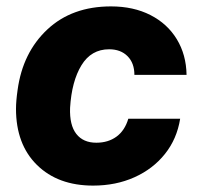

<svg xmlns="http://www.w3.org/2000/svg" viewBox="-20 -570 621 600"><path d="M30 -230Q30 -254 35 -289Q51 -406 128 -478Q205 -550 327 -550Q397 -550 450 -523Q503 -496 532.5 -447.5Q562 -399 563 -336H400Q400 -373 378.5 -394.5Q357 -416 321 -416Q265 -416 234.5 -366Q204 -316 199 -233Q197 -179 218.5 -151.5Q240 -124 281 -124Q318 -124 344 -143Q370 -162 381 -199H543Q533 -136 495.5 -89Q458 -42 400 -16Q342 10 271 10Q161 10 95.5 -54.5Q30 -119 30 -230Z"/></svg>

Font: Mona Sans ExtraBold
Style: Italic
Weight: 800
Italic angle: -11.7°
Designer: Deni Anggara
Foundry: GitHub
Version: Version 2.000